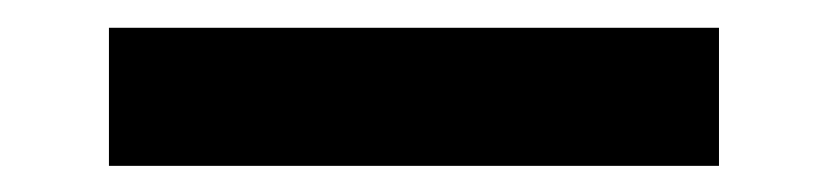

<svg xmlns="http://www.w3.org/2000/svg" viewBox="-20 45 609 141"><path d="M508 166.8V65.4H60V166.8Z"/></svg>

Font: Diatome Awesome Bold
Style: Regular
Weight: 400
Designer: 15.100.17
Foundry: 15.100.17
Version: Version 1.010;Fontself Maker 3.5.8